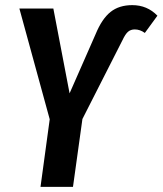

<svg xmlns="http://www.w3.org/2000/svg" viewBox="-20 -725 631 745"><path d="M137.2 0 172.9 -262.2 55.2 -691.9H187L250 -362.8L351.1 -592.8Q375.5 -651.9 408.7 -678.5Q441.9 -705.1 493.2 -705.1Q551.3 -705.1 590.8 -664.1L542 -597.2Q523.4 -610.8 502.9 -610.8Q487.3 -610.8 476.8 -601.8Q466.3 -592.8 455.1 -568.8L299.8 -263.2L263.2 0Z"/></svg>

Font: Fira Sans Compressed Medium
Style: Italic
Weight: 500
Width: 3
Italic angle: -8°
Designer: Carrois Corporate & Edenspiekermann AG
Foundry: Carrois Corporate GbR & Edenspiekermann AG
Version: Version 4.203;PS 004.203;hotconv 1.0.88;makeotf.lib2.5.64775